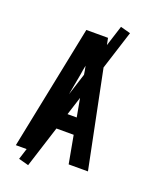

<svg xmlns="http://www.w3.org/2000/svg" viewBox="-164 -901 828 1066"><g transform="rotate(20 250.0 -368.0)"><path d="M37 0 186 -735H314L463 0H349L319 -164H181L151 0ZM198 -260H302L260 -490Q258 -504 255.5 -518.5Q253 -533 250 -547Q247 -533 244.5 -518.5Q242 -504 240 -490ZM139 81 80 65 361 -817 420 -801Z"/></g></svg>

Font: Iosevka SS04
Style: Bold
Weight: 700
Monospace: yes
Designer: Belleve Invis
Foundry: Belleve Invis
Version: Version 19.0.0; ttfautohint (v1.8.4)